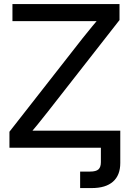

<svg xmlns="http://www.w3.org/2000/svg" viewBox="-20 -748 657 972"><path d="M385.7 204.1V120.6Q393.6 120.6 410.6 120.6Q427.7 120.6 436 120.6Q466.3 120.6 478.5 109.4Q490.7 98.1 490.7 72.8V0H588.9V77.1Q588.9 139.2 552 171.6Q515.1 204.1 444.3 204.1Q426.3 204.1 411.4 204.1Q396.5 204.1 385.7 204.1ZM27.8 0V-81.1L398.4 -554.7Q422.4 -584.5 447.3 -615Q472.2 -645.5 498 -675.3L510.3 -641.1Q468.3 -641.1 426.8 -641.1Q385.3 -641.1 343.3 -641.1H43V-727.5H585V-646.5L222.2 -182.6Q196.8 -149.9 170.2 -117.4Q143.6 -85 115.7 -52.2L103.5 -86.4Q144.5 -86.4 185.3 -86.4Q226.1 -86.4 267.1 -86.4H588.9V0Z"/></svg>

Font: Inter Cardless Display
Style: Regular
Weight: 400
Designer: Rasmus Andersson
Foundry: rsms
Version: Version 4.001;git-9221beed3